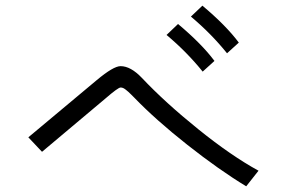

<svg xmlns="http://www.w3.org/2000/svg" viewBox="-20 -777 1040 685"><path d="M81.1 -287.1 325.2 -491.2Q384.8 -541 410.2 -541Q446.3 -541 486.3 -499Q569.3 -411.1 687.5 -315.9Q805.7 -220.7 902.3 -168L858.4 -112.3Q761.7 -170.9 648.4 -260.3Q535.2 -349.6 458 -429.7Q454.1 -433.6 447.8 -439.9Q441.4 -446.3 437.5 -449.7Q433.6 -453.1 428.7 -457Q423.8 -460.9 419.4 -462.9Q415 -464.8 410.2 -464.8Q401.4 -464.8 356.4 -425.8L129.9 -235.4ZM661.1 -717.8 702.1 -756.8Q787.1 -685.5 832 -625L790 -586.9Q733.4 -657.2 661.1 -717.8ZM574.2 -652.3 615.2 -691.4Q700.2 -620.1 745.1 -559.6L703.1 -521.5Q646.5 -591.8 574.2 -652.3Z"/></svg>

Font: Gothic A1
Style: Regular
Weight: 400
Designer: HanYang I&C Co.,Ltd.
Foundry: HanYang I&C Co.,Ltd.
Version: Version 2.50